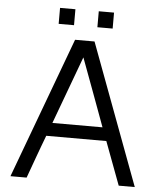

<svg xmlns="http://www.w3.org/2000/svg" viewBox="-57 -887 781 936"><g transform="rotate(5 333.5 -419.0)"><path d="M108.4 0Q118.2 -26.9 127.7 -53.2Q137.2 -79.6 146.7 -105.7Q156.2 -131.8 166 -158.2Q175.8 -184.6 186 -211.4H480L559.1 0H637.7L380.4 -689.9H285.2L29.3 0ZM333 -607.9Q348.1 -567.4 363.5 -525.9Q378.9 -484.4 394.3 -442.9Q409.7 -401.4 425 -359.6Q440.4 -317.9 455.6 -276.4H210.4ZM273.9 -838.4H198.7V-760.3H273.9ZM462.9 -838.4H388.2V-760.3H462.9Z"/></g></svg>

Font: Saysettha
Style: Regular
Weight: 400
Designer: John M. Durdin
Foundry: Lao Script for Windows
Version: Version 2.201